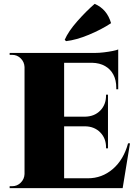

<svg xmlns="http://www.w3.org/2000/svg" viewBox="-20 -974 706 994"><path d="M322 -761 315 -768Q334 -812 380.5 -864.5Q427 -917 470 -954Q534 -927 555 -854Q505 -821 440 -794Q375 -767 322 -761ZM643 -232H653L615 0H30V-10H43Q69 -10 87.5 -28.5Q106 -47 107 -73V-627Q106 -653 87.5 -671.5Q69 -690 43 -690H30V-700H473Q493 -700 518 -703Q543 -706 563 -710Q583 -714 592 -718V-512H582V-520Q582 -559 567 -587.5Q552 -616 524 -632Q496 -648 457 -649H312V-370H421Q469 -371 499 -401.5Q529 -432 529 -480V-484H539V-206H529V-211Q529 -258 499 -288.5Q469 -319 422 -320H312V-51H435Q508 -51 564 -99Q620 -147 643 -232Z"/></svg>

Font: Cinzel Decorative Black
Style: Regular
Weight: 900
Designer: Natanael Gama
Version: Version 1.001;PS 001.001;hotconv 1.0.56;makeotf.lib2.0.21325